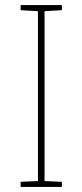

<svg xmlns="http://www.w3.org/2000/svg" viewBox="-20 -734 323 754"><path d="M223 0V-20L155 -23V-690L223 -694V-714H61V-694L129 -690V-23L61 -20V0Z"/></svg>

Font: Noto Sans Gurmukhi Thin
Style: Regular
Weight: 100
Designer: Jelle Bosma - Monotype Design Team
Foundry: Monotype Imaging Inc.
Version: Version 2.004